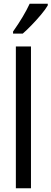

<svg xmlns="http://www.w3.org/2000/svg" viewBox="-20 -1009 276 1029"><path d="M146 0H65V-760H146ZM236 -980Q224 -959 200 -930.5Q176 -902 149.5 -874.5Q123 -847 102 -829H50V-840Q108 -922 139 -989H236Z"/></svg>

Font: Noto Sans Thai ExtCond
Style: Regular
Weight: 400
Width: 2
Designer: Monotype Design Team
Foundry: Monotype Imaging Inc.
Version: Version 2.002; ttfautohint (v1.8.4.7-5d5b)